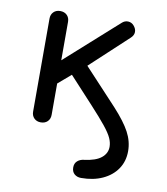

<svg xmlns="http://www.w3.org/2000/svg" viewBox="-87 -626 806 929"><g transform="rotate(10 316.5 -161.5)"><path d="M374 231Q354 231 341 219.5Q328 208 328 187Q328 167 341 155.5Q354 144 374 142Q430 135 457 113Q484 91 484 59Q484 38 474 16Q464 -6 437.5 -39Q411 -72 363 -124L244 -253L181 -199V-45Q181 -25 168.5 -12.5Q156 0 135 0Q115 0 102.5 -12.5Q90 -25 90 -45V-502Q90 -522 102.5 -534.5Q115 -547 135 -547Q156 -547 168.5 -534.5Q181 -522 181 -502V-313L437 -542Q451 -555 468 -554Q485 -553 496 -540Q509 -525 508.5 -509Q508 -493 494 -480L310 -309L473 -134Q528 -74 552 -29Q576 16 576 64Q576 114 550.5 151.5Q525 189 479.5 210Q434 231 374 231Z"/></g></svg>

Font: Comfortaa SemiBold
Style: Regular
Weight: 600
Designer: Johan Aakerlund
Foundry: Johan Aakerlund
Version: Version 3.104; ttfautohint (v1.8.1.43-b0c9)